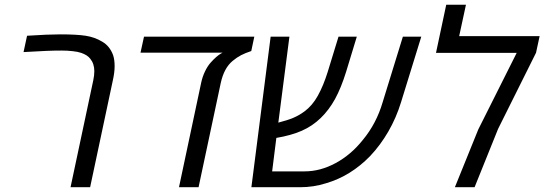

<svg xmlns="http://www.w3.org/2000/svg" viewBox="-20 -784 2280 804"><path d="M375 -485.8Q375 -517.1 357.9 -538.1Q346.7 -553.2 320.3 -562.5Q306.6 -567.4 283.9 -569.8Q261.2 -572.3 238.8 -572.3Q204.6 -572.3 171.9 -570.8Q139.2 -569.3 78.6 -565.9L93.3 -634.3Q180.7 -640.1 232.4 -640.1Q300.3 -640.1 338.6 -634.3Q377 -628.4 408.2 -609.4Q439.5 -591.3 453.6 -553.2Q460 -534.2 460 -506.8Q460 -481.4 452.6 -447.8L357.4 0H275.4L370.6 -447.8Q375 -469.2 375 -485.8Z M862.3 -522Q886.2 -548.8 905.8 -560.1L912.1 -563.5H568.4L583 -630.4H1044.9L1032.2 -570.3Q1007.3 -562 989.7 -553Q972.2 -543.9 954.6 -529.3Q918 -499.5 904.3 -436L811.5 0H729.5L822.3 -437Q827.6 -462.4 838.4 -484.9Q849.1 -507.3 862.3 -522Z M1113.3 -630.4H1191.9L1145.5 -270.5Q1183.6 -280.3 1208 -290.5Q1232.4 -300.8 1254.9 -317.4Q1288.1 -341.8 1311.3 -383.8Q1334.5 -425.8 1352.1 -482.4L1397.5 -630.4H1474.1L1429.2 -482.9Q1408.2 -415.5 1383.1 -369.6Q1357.9 -323.7 1323.2 -290Q1288.1 -255.9 1243.4 -236.3Q1198.7 -216.8 1137.2 -206.5L1119.6 -66.4H1255.9Q1321.3 -66.4 1385.5 -101.1Q1449.7 -135.7 1499.5 -198.2Q1556.2 -266.6 1582.5 -356.4L1667 -630.4H1744.1L1659.2 -355.5Q1639.2 -290.5 1606.2 -233.4Q1573.2 -176.3 1530.3 -130.9Q1490.2 -89.4 1443.6 -60.5Q1397 -31.7 1345.2 -16.6Q1293.5 0 1236.3 0H1032.7Z M1982.9 -242.2 2143.6 -562.5H1805.7L1848.6 -764.2H1931.2L1902.8 -632.8H2239.7L2224.6 -563L2065.9 -244.6L1967.3 0H1884.8Z"/></svg>

Font: Viking Open Sans
Style: Italic
Weight: 400
Italic angle: -12°
Foundry: Ascender Corporation
Version: Version 2.000